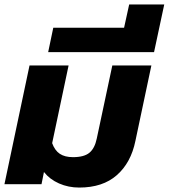

<svg xmlns="http://www.w3.org/2000/svg" viewBox="-25 -830 760 865"><path d="M173 -55 162 0H-5L108 -535H284L210 -185Q222 -152 244.5 -137Q267 -122 304 -122Q354 -122 378 -142Q402 -162 411 -206L481 -535H657L585 -195Q565 -97 501.5 -41Q438 15 332 15Q283 15 241 -3.5Q199 -22 173 -55Z M215 -705H534L557 -810H715L669 -595H192Z"/></svg>

Font: Prompt
Style: Bold Italic
Weight: 700
Italic angle: -12°
Designer: Katatrad Team
Foundry: CadsonDemak
Version: Version 1.001